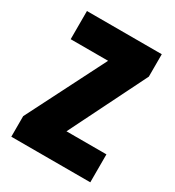

<svg xmlns="http://www.w3.org/2000/svg" viewBox="-139 -635 657 720"><g transform="rotate(30 189.0 -275.0)"><path d="M360 0V-121H187L352 -453V-550H28V-428H190L18 -89V0Z"/></g></svg>

Font: Noto Sans Myanmar ExtraCondensed ExtraBold
Style: Regular
Weight: 800
Width: 2
Designer: Monotype Design Team
Foundry: Monotype Imaging Inc.
Version: Version 2.107